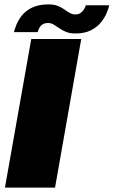

<svg xmlns="http://www.w3.org/2000/svg" viewBox="-20 -852 516 872"><path d="M2.5 0H230L349 -675H122ZM322.5 -700Q365 -700 393.5 -714.8Q422 -729.5 439 -751Q456 -772.5 464.8 -793.8Q473.5 -815 476 -828H369.5Q368 -820.5 362.2 -810.5Q356.5 -800.5 346.5 -793.5Q336.5 -786.5 323 -786.5Q308.5 -786.5 296.8 -793.2Q285 -800 272.2 -809.2Q259.5 -818.5 242.5 -825.2Q225.5 -832 200 -832Q156 -832 126.5 -817.8Q97 -803.5 80 -782.2Q63 -761 54.8 -740.2Q46.5 -719.5 43.5 -706H151Q153 -713.5 157.8 -723.5Q162.5 -733.5 172.2 -740.5Q182 -747.5 198 -747.5Q212.5 -747.5 224.2 -740.2Q236 -733 249.2 -723.8Q262.5 -714.5 279.8 -707.2Q297 -700 322.5 -700Z"/></svg>

Font: Anybody Black
Style: Italic
Weight: 900
Italic angle: -10°
Designer: Tyler Finck
Foundry: Etcetera Type Company
Version: Version 1.113;gftools[0.9.25]